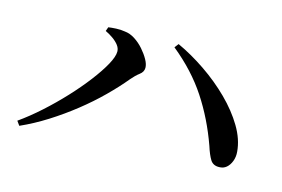

<svg xmlns="http://www.w3.org/2000/svg" viewBox="-70 -732 1141 778"><g transform="rotate(15 500.0 -342.5)"><path d="M43 -117Q87 -148 132 -188.5Q177 -229 218 -273Q259 -317 291.5 -359.5Q324 -402 343 -436.5Q362 -471 362 -492Q362 -506 352.5 -518.5Q343 -531 327.5 -542Q312 -553 295 -561L301 -578Q314 -580 333.5 -581Q353 -582 370 -579Q392 -577 413 -563.5Q434 -550 451 -530.5Q468 -511 478.5 -492Q489 -473 489 -458Q489 -441 473 -429Q457 -417 441 -398Q408 -358 365 -315.5Q322 -273 271.5 -233Q221 -193 166.5 -158.5Q112 -124 56 -99ZM882 -147Q856 -146 844 -165.5Q832 -185 821 -220Q784 -324 727.5 -410Q671 -496 581 -569L594 -586Q653 -559 712.5 -518.5Q772 -478 821 -429.5Q870 -381 901 -329Q932 -277 936 -226Q938 -205 931 -186.5Q924 -168 911.5 -157.5Q899 -147 882 -147Z"/></g></svg>

Font: Noto Serif TC SemiBold
Style: Regular
Weight: 600
Version: Version 2.002-H1;hotconv 1.1.0;makeotfexe 2.6.0